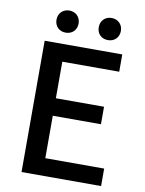

<svg xmlns="http://www.w3.org/2000/svg" viewBox="-99 -992 798 1060"><g transform="rotate(10 300.0 -462.0)"><path d="M203 -800C239 -800 265 -825 265 -862C265 -898 239 -924 203 -924C167 -924 141 -898 141 -862C141 -825 167 -800 203 -800ZM440 -800C476 -800 502 -825 502 -862C502 -898 476 -924 440 -924C403 -924 378 -898 378 -862C378 -825 403 -800 440 -800ZM97 -736V0H543V-98H213V-336H483V-434H213V-639H532V-736Z"/></g></svg>

Font: Spoqa Han Sans Neo Medium
Style: Regular
Weight: 500
Designer: [Spoqa Han Sans Neo] Dong-huui Kim ___ Younghwa Kang ___ Yujin Lee ___ [Noto Sans] Ryoko NISHIZUKA ____ (kana & ideograp
Foundry: Spoqa (http://www.spoqa-han-sans.com)
Version: Version 1.100;hotconv 1.0.109;makeotfexe 2.5.65596